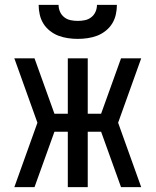

<svg xmlns="http://www.w3.org/2000/svg" viewBox="-20 -770 640 790"><path d="M39 0 134 -265 39 -530H122L204 -302H259V-530H341V-302H396L478 -530H561L466 -265L561 0H478L396 -228H341V0H259V-228H204L122 0ZM300 -610Q280 -610 259.5 -613Q239 -616 220.5 -623Q202 -630 185.5 -643Q169 -656 158.5 -673Q148 -690 143.5 -710Q139 -730 139 -750H221Q221 -735 227 -721.5Q233 -708 244.5 -699Q256 -690 270.5 -687Q285 -684 300 -684Q315 -684 329.5 -687Q344 -690 355.5 -699Q367 -708 373 -721.5Q379 -735 379 -750H461Q461 -730 456.5 -710Q452 -690 441.5 -673Q431 -656 414.5 -643Q398 -630 379.5 -623Q361 -616 340.5 -613Q320 -610 300 -610Z"/></svg>

Font: Iosevka Mono
Style: Regular
Weight: 400
Designer: Belleve Invis
Foundry: Belleve Invis
Version: Version 11.1.1